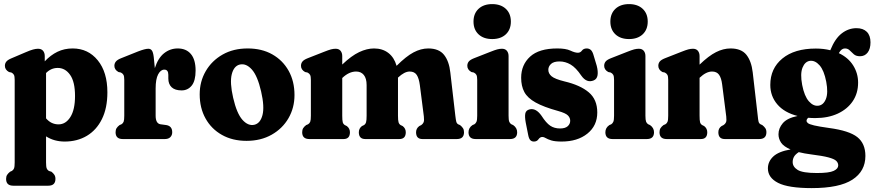

<svg xmlns="http://www.w3.org/2000/svg" viewBox="-20 -696 4377 961"><path d="M204 -415.5V-389Q233 -420 267.5 -436.8Q302 -453.5 343.5 -453.5Q421 -453.5 469.2 -394.2Q517.5 -335 517.5 -234Q517.5 -155 490.2 -100Q463 -45 414.8 -16.2Q366.5 12.5 304 12.5Q251 12.5 210.5 -13.5V116.5Q210.5 138.5 213.8 146.8Q217 155 224.5 159.5L237.5 163.5Q246.5 170.5 252 178.8Q257.5 187 257.5 199.5Q257.5 233.5 221.5 233.5H46.5Q10.5 233.5 10.5 199.5Q10.5 187 15.8 179Q21 171 30.5 163.5L39.5 159.5Q47 155 50.2 146.8Q53.5 138.5 53.5 116.5V-296Q53.5 -314 49.8 -321.2Q46 -328.5 37 -333L25 -335.5Q4.5 -347 4.5 -366.5Q4.5 -379 12 -388Q19.5 -397 38 -404.5L108.5 -434.5Q131.5 -444.5 145.5 -448.2Q159.5 -452 170 -452Q187 -452 195.5 -441.8Q204 -431.5 204 -415.5ZM269 -356Q235.5 -356 210.5 -330.5V-103.5Q224.5 -87.5 240 -80.5Q255.5 -73.5 273 -73.5Q309 -73.5 332.2 -110.2Q355.5 -147 355.5 -215.5Q355.5 -286.5 331 -321.2Q306.5 -356 269 -356Z M749.5 -410.5 755 -355Q771 -405.5 801.2 -429.5Q831.5 -453.5 869.5 -453.5Q912 -453.5 935.5 -425.5Q959 -397.5 959 -343Q959 -291.5 939.5 -267.5Q920 -243.5 889 -243.5Q856 -243.5 839.2 -259.2Q822.5 -275 822.5 -303V-321.5Q822.5 -347.5 802.5 -347.5Q784 -347.5 771.5 -323.8Q759 -300 759 -253V-117Q759 -78 783 -74L812.5 -70Q842 -65 842 -34Q842 -19 832.5 -9.5Q823 0 805 0H594.5Q558.5 0 558.5 -34Q558.5 -46.5 563.5 -54.5Q568.5 -62.5 578.5 -70L588 -74Q595.5 -78.5 598.8 -86.8Q602 -95 602 -117V-296Q602 -314 598 -321.2Q594 -328.5 585 -333L573 -335.5Q552.5 -347 552.5 -366.5Q552.5 -379 560.2 -388.2Q568 -397.5 586 -404.5L671 -438.5Q706 -452 722.5 -452Q733.5 -452 740 -443.5Q746.5 -435 749.5 -410.5Z M1219.5 -453.5Q1290.5 -453.5 1343 -423.8Q1395.5 -394 1424.8 -341.5Q1454 -289 1454 -220.5Q1454 -156.5 1424 -104.5Q1394 -52.5 1339.8 -21.8Q1285.5 9 1214 9Q1143.5 9 1090.8 -20.8Q1038 -50.5 1008.8 -103Q979.5 -155.5 979.5 -224Q979.5 -288 1009.8 -340Q1040 -392 1094 -422.8Q1148 -453.5 1219.5 -453.5ZM1253 -71.5Q1283 -78.5 1293.8 -120.2Q1304.5 -162 1287 -238Q1269 -316.5 1240.5 -348.2Q1212 -380 1180.5 -373Q1150.5 -366 1140 -324.2Q1129.5 -282.5 1147 -206.5Q1165 -128 1193.5 -96.2Q1222 -64.5 1253 -71.5Z M1693 -415.5V-373Q1739 -417 1777.8 -435.2Q1816.5 -453.5 1852 -453.5Q1894.5 -453.5 1923.8 -431Q1953 -408.5 1965 -366.5Q2012.5 -414 2049.8 -433.8Q2087 -453.5 2123.5 -453.5Q2177 -453.5 2202.5 -421.5Q2228 -389.5 2234 -333L2259 -117Q2261.5 -95.5 2263.8 -87Q2266 -78.5 2273 -74L2282.5 -70Q2292 -62.5 2297.2 -54.5Q2302.5 -46.5 2302.5 -34Q2302.5 0 2266.5 0H2094.5Q2062.5 0 2062.5 -34Q2062.5 -53 2078.5 -65L2088.5 -70Q2096 -75 2100 -83.5Q2104 -92 2101.5 -113L2081.5 -269.5Q2077 -304 2065.8 -321Q2054.5 -338 2030.5 -338Q2004.5 -338 1972.5 -308L1972 -307.5V-117Q1972 -93.5 1974.8 -84.2Q1977.5 -75 1985 -70L1995.5 -65Q2011 -53 2011 -34Q2011 0 1978.5 0H1808.5Q1776 0 1776 -34Q1776 -53 1791.5 -65L1802 -70Q1809.5 -75 1812.2 -84.2Q1815 -93.5 1815 -117V-270Q1815 -303.5 1801 -320.8Q1787 -338 1762.5 -338Q1727 -338 1693.5 -306L1693 -305.5V-117Q1693 -93.5 1695.5 -84.2Q1698 -75 1706 -70L1716 -65Q1731.5 -53 1731.5 -34Q1731.5 0 1699.5 0H1528.5Q1492.5 0 1492.5 -34Q1492.5 -46.5 1497.5 -54.5Q1502.5 -62.5 1512.5 -70L1522 -74Q1529.5 -78.5 1532.8 -86.8Q1536 -95 1536 -117V-296Q1536 -314 1532 -321.2Q1528 -328.5 1519 -333L1507 -335.5Q1486.5 -347 1486.5 -366.5Q1486.5 -379 1493.8 -388Q1501 -397 1520 -404.5L1601.5 -436.5Q1624 -445.5 1636.5 -448.8Q1649 -452 1660 -452Q1676 -452 1684.5 -441.8Q1693 -431.5 1693 -415.5Z M2443.5 -500.5Q2400.5 -500.5 2375.2 -524.2Q2350 -548 2350 -588Q2350 -628 2375.2 -651.8Q2400.5 -675.5 2443.5 -675.5Q2486.5 -675.5 2511.8 -651.8Q2537 -628 2537 -588Q2537 -548 2511.8 -524.2Q2486.5 -500.5 2443.5 -500.5ZM2525.5 -415.5V-117Q2525.5 -95.5 2528.8 -87Q2532 -78.5 2539.5 -74L2548.5 -70Q2568.5 -56 2568.5 -34Q2568.5 0 2532.5 0H2361Q2325 0 2325 -34Q2325 -56.5 2345 -70L2354.5 -74Q2361.5 -78.5 2365 -87Q2368.5 -95.5 2368.5 -117V-296Q2368.5 -314 2364.5 -321.2Q2360.5 -328.5 2351.5 -333L2339.5 -335.5Q2319 -347 2319 -366.5Q2319 -379 2326.2 -388Q2333.5 -397 2352.5 -404.5L2434 -436.5Q2456.5 -445.5 2469 -448.8Q2481.5 -452 2492.5 -452Q2508.5 -452 2517 -441.8Q2525.5 -431.5 2525.5 -415.5Z M2783 -53Q2809 -53 2821.5 -64.2Q2834 -75.5 2834 -91.5Q2834 -106.5 2822.5 -118.2Q2811 -130 2773.5 -140.5Q2701 -160.5 2660.8 -183Q2620.5 -205.5 2604.5 -235.2Q2588.5 -265 2588.5 -306.5Q2588.5 -371.5 2633.2 -412.5Q2678 -453.5 2769.5 -453.5Q2812 -453.5 2834.8 -442.8Q2857.5 -432 2872.5 -432Q2885 -432 2892.8 -442.8Q2900.5 -453.5 2917 -453.5Q2928.5 -453.5 2937.2 -446Q2946 -438.5 2952 -416L2967 -366Q2974 -338 2970.8 -319Q2967.5 -300 2951.5 -293.5Q2916.5 -279 2889.5 -317.5Q2862.5 -357.5 2836 -373Q2809.5 -388.5 2780.5 -388.5Q2751.5 -388.5 2738 -376Q2724.5 -363.5 2724.5 -346.5Q2724.5 -328 2740.8 -314.2Q2757 -300.5 2805.5 -288.5Q2884 -270 2926.8 -234Q2969.5 -198 2969.5 -133Q2969.5 -67 2920 -27.2Q2870.5 12.5 2791 12.5Q2757.5 12.5 2739.2 6.8Q2721 1 2711.5 -4.8Q2702 -10.5 2695 -10.5Q2683 -10.5 2675.2 1Q2667.5 12.5 2652.5 12.5Q2641 12.5 2634 5Q2627 -2.5 2623.5 -21.5L2611.5 -82Q2606 -111.5 2609.2 -127.8Q2612.5 -144 2630.5 -148.5Q2662.5 -156.5 2690.5 -116.5Q2713.5 -80.5 2734 -66.8Q2754.5 -53 2783 -53Z M3128.5 -500.5Q3085.5 -500.5 3060.2 -524.2Q3035 -548 3035 -588Q3035 -628 3060.2 -651.8Q3085.5 -675.5 3128.5 -675.5Q3171.5 -675.5 3196.8 -651.8Q3222 -628 3222 -588Q3222 -548 3196.8 -524.2Q3171.5 -500.5 3128.5 -500.5ZM3210.5 -415.5V-117Q3210.5 -95.5 3213.8 -87Q3217 -78.5 3224.5 -74L3233.5 -70Q3253.5 -56 3253.5 -34Q3253.5 0 3217.5 0H3046Q3010 0 3010 -34Q3010 -56.5 3030 -70L3039.5 -74Q3046.5 -78.5 3050 -87Q3053.5 -95.5 3053.5 -117V-296Q3053.5 -314 3049.5 -321.2Q3045.5 -328.5 3036.5 -333L3024.5 -335.5Q3004 -347 3004 -366.5Q3004 -379 3011.2 -388Q3018.5 -397 3037.5 -404.5L3119 -436.5Q3141.5 -445.5 3154 -448.8Q3166.5 -452 3177.5 -452Q3193.5 -452 3202 -441.8Q3210.5 -431.5 3210.5 -415.5Z M3481.5 -415.5V-372.5Q3527 -416.5 3563.8 -435Q3600.5 -453.5 3636.5 -453.5Q3690.5 -453.5 3715.8 -421.8Q3741 -390 3747.5 -334L3772.5 -117Q3774.5 -95.5 3776.8 -87Q3779 -78.5 3786.5 -74L3795.5 -70Q3805 -62.5 3810.5 -54.5Q3816 -46.5 3816 -34Q3816 0 3780 0H3608Q3575.5 0 3575.5 -34Q3575.5 -54 3591.5 -65L3601.5 -70Q3609.5 -75 3613.5 -83.5Q3617.5 -92 3615 -113L3594.5 -273.5Q3590.5 -305.5 3579 -321.8Q3567.5 -338 3544 -338Q3514.5 -338 3482 -307L3481.5 -306.5V-117Q3481.5 -93.5 3484 -84.2Q3486.5 -75 3494.5 -70L3504.5 -65Q3520 -53 3520 -34Q3520 0 3488 0H3317Q3281 0 3281 -34Q3281 -46.5 3286 -54.5Q3291 -62.5 3301 -70L3310.5 -74Q3318 -78.5 3321.2 -86.8Q3324.5 -95 3324.5 -117V-296Q3324.5 -314 3320.5 -321.2Q3316.5 -328.5 3307.5 -333L3295.5 -335.5Q3275 -347 3275 -366.5Q3275 -379 3282.2 -388Q3289.5 -397 3308.5 -404.5L3390 -436.5Q3412.5 -445.5 3425 -448.8Q3437.5 -452 3448.5 -452Q3464.5 -452 3473 -441.8Q3481.5 -431.5 3481.5 -415.5Z M4129 -55.5Q4230.5 -42 4271 -9.8Q4311.5 22.5 4311.5 84.5Q4311.5 161 4246.5 203.2Q4181.5 245.5 4043 245.5Q3926 245.5 3874.8 219.5Q3823.5 193.5 3823.5 147Q3823.5 112.5 3850.5 87.2Q3877.5 62 3937 52Q3902.5 37.5 3889.5 18Q3876.5 -1.5 3876.5 -24Q3876.5 -54 3898.2 -79.5Q3920 -105 3972 -115.5Q3905.5 -132.5 3870.5 -173.8Q3835.5 -215 3835.5 -271Q3835.5 -353.5 3896 -403.2Q3956.5 -453 4063.5 -453Q4102.5 -453 4136 -444.5L4136.5 -446Q4159.5 -503 4193.2 -529Q4227 -555 4267 -555Q4300 -555 4318.5 -536.8Q4337 -518.5 4337 -484Q4337 -451.5 4322.8 -433Q4308.5 -414.5 4284.5 -414.5Q4265 -414.5 4253.8 -424.2Q4242.5 -434 4233 -443.8Q4223.5 -453.5 4209 -453.5Q4200.5 -453.5 4193.2 -448.2Q4186 -443 4178.5 -430Q4226 -407.5 4250.5 -368.2Q4275 -329 4275 -282.5Q4275 -229 4248 -189.2Q4221 -149.5 4172.8 -127.2Q4124.5 -105 4060.5 -105Q4042.5 -105 4025.5 -106.5Q4017 -99.5 4017 -91.5Q4017 -85 4024 -79.5Q4031 -74 4055 -68.2Q4079 -62.5 4129 -55.5ZM4034 -391.5Q4009 -388 3996.8 -357.5Q3984.5 -327 3995 -271Q4006 -214.5 4028.5 -189Q4051 -163.5 4076.5 -167Q4101.5 -170 4113.8 -200.5Q4126 -231 4115.5 -287Q4104.5 -344 4082 -369.2Q4059.5 -394.5 4034 -391.5ZM3947.5 115Q3947.5 139 3972.5 154.5Q3997.5 170 4069 170Q4130 170 4152.8 159.2Q4175.5 148.5 4175.5 132Q4175.5 119 4165.5 109.2Q4155.5 99.5 4126.5 91.8Q4097.5 84 4041 77Q4005.5 72.5 3978 65.5Q3961 76.5 3954.2 88.5Q3947.5 100.5 3947.5 115Z"/></svg>

Font: Fraunces 144pt SuperSoft
Style: Bold
Weight: 700
Version: Version 1.000;[b76b70a41]